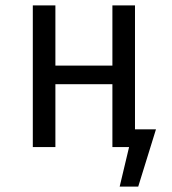

<svg xmlns="http://www.w3.org/2000/svg" viewBox="-20 -547 640 714"><path d="M482 -66H560L494 147H425L460 0H398V-234H186V0H102V-527H186V-303H398V-527H482Z"/></svg>

Font: Fira Mono
Style: Regular
Weight: 400
Designer: Carrois Corporate & Edenspiekermann AG
Foundry: Carrois Corporate GbR & Edenspiekermann AG
Version: Version 3.206;PS 003.206;hotconv 1.0.70;makeotf.lib2.5.58329